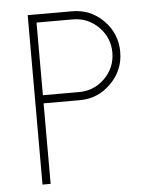

<svg xmlns="http://www.w3.org/2000/svg" viewBox="-50 -710 621 753"><g transform="rotate(-5 261.0 -333.5)"><path d="M262 -667Q334 -667 385 -616Q436 -564 436 -492Q436 -420 385 -369Q334 -317 262 -317H119V0H87V-667ZM262 -349Q321 -349 363 -391Q405 -433 405 -492Q405 -551 363 -593Q321 -635 262 -635H119V-349Z"/></g></svg>

Font: Zector
Style: Regular
Weight: 400
Designer: GGBot
Version: 0.72